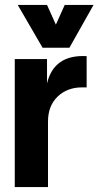

<svg xmlns="http://www.w3.org/2000/svg" viewBox="-20 -760 400 780"><path d="M52 -740H171L207 -660L243 -740H360L262 -566H153ZM40 0V-520H171V-421Q199 -539 332 -532V-405H313Q253 -405 214 -367.5Q175 -330 175 -266V0Z"/></svg>

Font: Cal Sans
Style: Regular
Weight: 400
Designer: Designer Mark Davis DBA MarkFonts
Foundry: Designer Mark Davis DBA MarkFonts
Version: Version 1.000